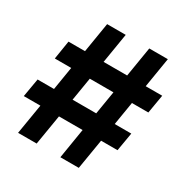

<svg xmlns="http://www.w3.org/2000/svg" viewBox="-162 -843 949 979"><g transform="rotate(30 312.0 -353.5)"><path d="M353 -176.8H213.9L184.6 0H75.2L104.5 -176.8H6.8L25.4 -285.2H122.1L144.5 -421.9H47.9L65.4 -531.2H162.6L191.4 -707H300.8L272 -531.2H410.6L439.5 -707H548.8L520 -531.2H617.2L598.6 -421.9H502L479.5 -285.2H577.1L558.6 -176.8H461.9L432.6 0H324.2ZM370.6 -285.2 393.1 -421.9H253.9L231.4 -285.2Z"/></g></svg>

Font: WEMIX Pretendard
Style: Bold
Weight: 700
Designer: Base glyphs from Inter by Rasmus Andersson; Hangeul glyphs from Noto Sans CJK(Source Han Sans) by Jang Soo-young and Kan
Foundry: Kil Hyung-jin
Version: Version 1.000